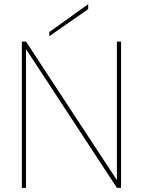

<svg xmlns="http://www.w3.org/2000/svg" viewBox="-20 -903 687 923"><path d="M542 -703H562V0H542L105 -667V0H85V-703H105L542 -37ZM217 -749 404 -883V-859L217 -729Z"/></svg>

Font: Poppins Devanagari Thin
Style: Regular
Weight: 100
Designer: Ninad Kale (Devanagari), Jonny Pinhorn (Latin)
Foundry: Indian Type Foundry
Version: 4.005